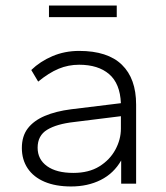

<svg xmlns="http://www.w3.org/2000/svg" viewBox="-20 -664 600 694"><path d="M237 10Q181 10 141 -7Q101 -24 80 -55.5Q59 -87 59 -129Q59 -172 80.5 -200Q102 -228 142 -245Q182 -262 237 -269L417 -291Q414 -362 374.5 -396Q335 -430 266 -430Q227 -430 192 -415.5Q157 -401 118 -369L93 -411Q125 -442 169.5 -461Q214 -480 266 -480Q369 -480 420.5 -430Q472 -380 472 -286V0H418V-84Q391 -37 344 -13.5Q297 10 237 10ZM245 -39Q301 -39 339 -62.5Q377 -86 397 -123Q417 -160 417 -199V-244L248 -223Q185 -216 150.5 -195Q116 -174 116 -130Q116 -88 150 -63.5Q184 -39 245 -39ZM157 -602V-644H402V-602Z"/></svg>

Font: Gantari Light
Style: Regular
Weight: 300
Designer: Anugrah Pasau
Foundry: Lafontype
Version: Version 1.000; ttfautohint (v1.8.3)